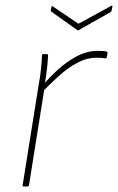

<svg xmlns="http://www.w3.org/2000/svg" viewBox="-20 -675 427 695"><path d="M66 0Q61 0 62 -5L120 -368Q125 -394 128 -422Q131 -450 132 -475Q132 -479 136 -479H150Q154 -479 154 -475Q153 -452 150 -425Q147 -398 141 -365V-356L85 -5Q84 -2 83 -1Q82 0 79 0ZM128 -337 133 -364Q156 -392 188 -421.5Q220 -451 257.5 -471Q295 -491 334 -491Q357 -491 367 -488Q369 -487 369 -486Q369 -485 369 -483Q369 -480 368 -475Q367 -470 366 -466Q365 -463 360 -464Q356 -465 348.5 -465.5Q341 -466 329 -466Q294 -466 259.5 -447.5Q225 -429 192 -399Q159 -369 128 -337ZM381 -653Q383 -655 385.5 -654.5Q388 -654 387 -651L384 -637Q383 -632 378 -630L265 -566Q263 -564 260 -566L167 -632Q163 -635 164 -639L166 -649Q167 -655 171 -652L264 -589Z"/></svg>

Font: Sofia Sans Thin
Style: Italic
Weight: 250
Italic angle: -9°
Version: Version 4.100-B